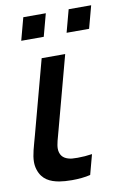

<svg xmlns="http://www.w3.org/2000/svg" viewBox="-84 -781 551 840"><g transform="rotate(-10 191.0 -360.5)"><path d="M53.7 -630.5H153.7L180.5 -730.5H80.5ZM255.2 -630.5H355.2L382 -730.5H282ZM110.6 4.5C125.6 7.1 145.6 8.6 166.9 8.6C195 8.6 225.2 6 248.8 0L272.5 -88.5C251.8 -85.3 229 -83.6 207.9 -83.6C199.2 -83.6 190.8 -83.9 182.9 -84.5C159.2 -87.5 138.6 -96.5 131.6 -120.5C129.9 -125.9 129.1 -131.5 129.1 -137.7C129.1 -157.9 137.3 -183 146.6 -217.5L233 -540H128.5L40.7 -212.5C28.1 -165.5 16.4 -130.7 16.4 -98.6C16.4 -86.7 18 -75.1 21.8 -63.5C36.6 -18 71.4 -2.5 110.6 4.5Z"/></g></svg>

Font: Manrope
Style: SemiBoldItalic
Weight: 600
Italic angle: -15°
Designer: Mikhail Sharanda
Foundry: Mikhail Sharanda
Version: Version 4.502;hotconv 1.0.109;makeotfexe 2.5.65596